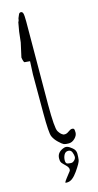

<svg xmlns="http://www.w3.org/2000/svg" viewBox="-129 -694 466 912"><g transform="rotate(-15 103.5 -238.0)"><path d="M124 96.7Q131.8 96.7 139.6 88.9Q147.5 81.1 147.5 72.3Q147.5 63.5 142.6 50.3Q137.7 37.1 124 37.1Q110.4 37.1 103.5 49.8Q96.7 62.5 96.7 77.6Q96.7 92.8 106.4 94.7Q116.2 96.7 124 96.7ZM108.4 123.5Q108.4 119.1 106.4 115.2Q104.5 111.3 102.5 108.9Q100.6 106.4 96.7 102.5L85 90.8Q77.1 83 75.2 77.6Q73.2 72.3 73.2 61.5Q73.2 33.2 102.5 20.5Q111.3 16.6 116.7 16.6Q122.1 16.6 127.9 18.6Q133.8 20.5 148.4 32.2Q163.1 43.9 163.1 61.5Q163.1 79.1 161.1 92.3Q159.2 105.5 132.8 143.1Q107.4 179.2 85 180.7L78.6 181.2Q75.2 181.2 72.8 180.2Q71.8 178.7 73.2 176.8Q76.2 170.9 83 162.1L106.4 131.8Q108.4 129.4 108.4 123.5ZM59.6 -420.9 36.1 -422.9H34.2Q28.3 -422.9 24.4 -448.2Q26.4 -459 40 -518.6L45.9 -570.3L53.7 -614.3Q57.6 -620.1 58.1 -626Q58.6 -631.8 60.5 -635.3Q62.5 -638.7 65.9 -647.9Q69.3 -657.2 77.1 -657.2Q85 -657.2 87.9 -647.9Q90.8 -638.7 90.8 -607.4L88.9 -198.2Q88.9 -84 99.1 -66.9Q109.4 -49.8 120.1 -44.9L121.1 -43.9L125 -43Q136.7 -41 148.4 -49.8Q160.2 -58.6 167.5 -59.1Q174.8 -59.6 177.7 -56.2Q180.7 -52.7 180.7 -38.1Q180.7 -23.4 167 -9.8Q153.3 3.9 136.7 3.9Q120.1 3.9 112.8 1Q105.5 -2 88.9 -17.6Q72.3 -33.2 64.5 -50.8Q56.6 -68.4 56.6 -165V-356.4Z"/></g></svg>

Font: Drukaatie burti
Style: Thin
Weight: 100
Version: Version 0.14